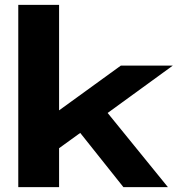

<svg xmlns="http://www.w3.org/2000/svg" viewBox="-20 -770 771 790"><path d="M223.1 -160.2V0H55.2V-750H223.1V-315.9L477.1 -500H690.9L422.9 -305.2L670.9 0H487.8L310.1 -223.1Z"/></svg>

Font: Messapia Bold
Style: Regular
Weight: 400
Designer: Luca Marsano
Foundry: Collletttivo
Version: Version 1.000;FEAKit 1.0